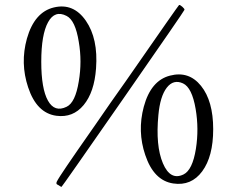

<svg xmlns="http://www.w3.org/2000/svg" viewBox="-20 -728 953 770"><path d="M226.6 21.5Q228.5 21.5 473.6 -331.1Q718.8 -683.6 719.7 -688.5Q720.7 -692.4 711.4 -700.7Q702.1 -709 698.2 -708Q697.3 -709 484.4 -402.3Q445.3 -347.7 423.8 -316.4Q401.4 -283.2 362.3 -227.5Q271.5 -97.7 248 -62.5Q214.8 -13.7 208 0Q204.1 8.8 209 11.7Q211.9 12.7 212.9 13.7Q224.6 21.5 226.6 21.5ZM835 -210Q835 -323.2 786.1 -383.8Q737.3 -444.3 662.1 -424.8Q585 -405.3 556.6 -299.8Q530.3 -201.2 562.5 -106.4Q596.7 -3.9 674.8 7.8Q747.1 18.6 791 -41Q835 -100.6 835 -210ZM615.2 -266.6Q622.1 -341.8 648.9 -376.5Q675.8 -411.1 713.9 -393.6Q750 -377 764.6 -291Q778.3 -210.9 765.6 -130.9Q752 -45.9 715.8 -28.3Q663.1 -2.9 633.3 -73.2Q603.5 -143.6 615.2 -266.6ZM365.2 -454.1Q374 -573.2 324.2 -645Q274.4 -716.8 196.3 -698.2Q118.2 -679.7 87.9 -573.2Q60.5 -474.6 92.8 -377.9Q127 -274.4 206.1 -263.7Q272.5 -254.9 315.4 -306.6Q358.4 -358.4 365.2 -454.1ZM145.5 -480.5Q145.5 -589.8 172.9 -639.2Q200.2 -688.5 247.1 -664.1Q282.2 -646.5 295.9 -560.5Q309.6 -481.4 295.9 -401.4Q282.2 -316.4 247.1 -299.8Q199.2 -276.4 172.4 -324.2Q145.5 -372.1 145.5 -480.5Z"/></svg>

Font: Bpmf GenWan Min R
Style: R
Weight: 400
Foundry: But Ko
Version: Version 1.320